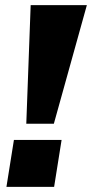

<svg xmlns="http://www.w3.org/2000/svg" viewBox="-20 -725 357 745"><path d="M82 -245 99 -705H317L189 -245ZM5 0 34 -182H219L190 0Z"/></svg>

Font: Nunito Sans Black
Style: Italic
Weight: 900
Italic angle: -9°
Designer: Vernon Adams
Foundry: Vernon Adams
Version: Version 3.006; ttfautohint (v1.8.3)